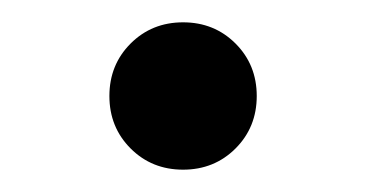

<svg xmlns="http://www.w3.org/2000/svg" viewBox="-20 -481 327 172"><path d="M144 -329Q116 -329 97 -348Q78 -367 78 -395Q78 -423 97 -442Q116 -461 144 -461Q172 -461 191 -442Q210 -423 210 -395Q210 -367 191 -348Q172 -329 144 -329Z"/></svg>

Font: Source Serif 4 Subhead
Style: Regular
Weight: 400
Designer: Frank Grießhammer
Foundry: Adobe Systems Incorporated
Version: Version 4.004;hotconv 1.0.117;makeotfexe 2.5.65602